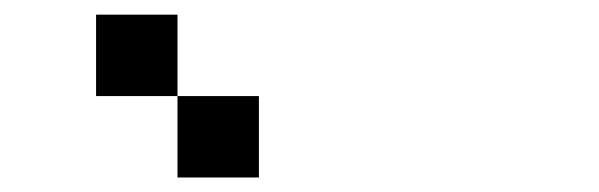

<svg xmlns="http://www.w3.org/2000/svg" viewBox="-20 -1020 818 262"><path d="M222.2 -777.8V-888.9H333.3V-777.8ZM111.1 -888.9V-1000H222.2V-888.9Z"/></svg>

Font: Pixeloid Sans
Style: Bold
Weight: 700
Monospace: yes
Designer: GGBot
Version: 0.3